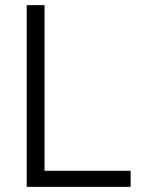

<svg xmlns="http://www.w3.org/2000/svg" viewBox="-20 -727 571 747"><path d="M84 -707H153.3V-62.5H488.3V0H84Z"/></svg>

Font: Pretendard GOV Light
Style: Regular
Weight: 300
Designer: Base glyphs from Inter by Rasmus Andersson; Hangeul glyphs from Noto Sans CJK(Source Han Sans) by Jang Soo-young and Kan
Foundry: Kil Hyung-jin
Version: Version 1.309